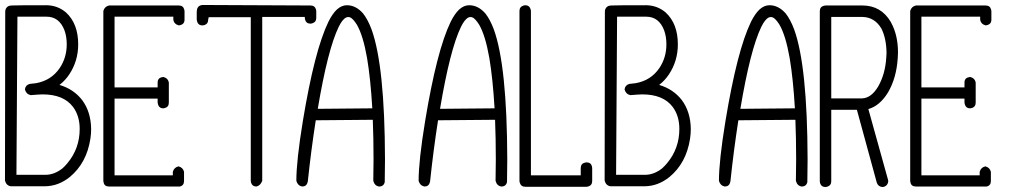

<svg xmlns="http://www.w3.org/2000/svg" viewBox="-20 -750 4050 771"><path d="M23 -2H162Q215 -3 260 -39Q328 -95 343 -193Q346 -213 346 -232Q345 -301 310 -348Q276 -392 219 -409Q242 -427 258 -451Q294 -505 294 -572Q294 -655 245 -700Q212 -728 168 -729Q48 -729 27 -728Q8 -728 2 -711Q2 -708 1 -705L0 -25Q5 -5 23 -2ZM50 -683Q54 -683 167 -683Q218 -683 239 -628Q248 -603 248 -572Q248 -519 220 -477Q186 -427 125 -416Q112 -415 99 -413Q82 -408 80 -391Q85 -372 103 -368H104Q118 -369 130 -370Q141 -371 151 -371Q235 -371 273 -321Q300 -285 300 -232Q300 -154 251 -95Q241 -83 231 -74Q198 -48 162 -48H161H160H159H158H157H156H155H154H153H152H151H150H149H148H147H146H145H144H143H142H141H140H139H138H137H136H135H134H133H132H131H130H129H128H127H126H125H124H123H122H121H120H119H118H117H116H115H114H113H112H111H110H109H108H107H106H104H103H102H101H100H99H98H97H96H95H94H93H92H91H90H89H88H87H86H85H84H83H82H81H80H79H78H77H76H75H74H73H72H71H70H69H68H67H66H65H64H63H62H61H60H59H58H57H56H46Z M418 -728H698Q716 -728 720 -711Q721 -708 721 -706V-671Q721 -653 703 -649Q700 -648 698 -648Q679 -653 676 -671V-683H440V-399H613V-418Q613 -437 631 -440Q634 -441 636 -441Q655 -436 658 -418V-338Q658 -320 641 -316Q638 -316 636 -315Q618 -315 614 -333Q613 -336 613 -338V-354H440V-46H674V-60Q679 -78 697 -82Q715 -77 719 -60V-23Q719 -5 702 -1Q699 -1 697 -1H418Q399 -1 396 -18Q395 -21 395 -23V-706Q400 -724 418 -728Z M1227 -728Q1244 -728 1249 -712Q1250 -708 1250 -705V-678Q1250 -661 1233 -656Q1229 -655 1227 -655Q1209 -655 1205 -672Q1204 -675 1204 -678V-682H1033V-24Q1026 -5 1010 -1Q993 -1 988 -17Q987 -21 987 -24V-681H818Q816 -672 816 -671Q816 -654 800 -649Q796 -649 793 -648Q775 -648 771 -666Q771 -669 770 -670Q770 -702 770 -702Q770 -724 787 -729Q790 -729 793 -730Z M1170 -24Q1175 -5 1193 -1Q1211 -1 1215 -18Q1216 -20 1216 -21Q1229 -145 1248 -267L1477 -269Q1480 -195 1480 -110Q1480 -88 1479 -24Q1484 -4 1502 -1Q1521 -1 1525 -19Q1525 -21 1525 -23Q1526 -90 1526 -110Q1525 -486 1472 -632Q1457 -672 1438 -696Q1409 -729 1373 -729Q1352 -729 1333 -712Q1315 -695 1299 -663Q1243 -548 1196 -263Q1170 -104 1170 -24ZM1475 -315 1256 -313Q1296 -551 1340 -642Q1370 -703 1399 -670Q1406 -662 1413 -651Q1438 -608 1454 -517Q1468 -434 1475 -315Z M1661 -24Q1666 -5 1684 -1Q1702 -1 1706 -18Q1707 -20 1707 -21Q1720 -145 1739 -267L1968 -269Q1971 -195 1971 -110Q1971 -88 1970 -24Q1975 -4 1993 -1Q2012 -1 2016 -19Q2016 -21 2016 -23Q2017 -90 2017 -110Q2016 -486 1963 -632Q1948 -672 1929 -696Q1900 -729 1864 -729Q1843 -729 1824 -712Q1806 -695 1790 -663Q1734 -548 1687 -263Q1661 -104 1661 -24ZM1966 -315 1747 -313Q1787 -551 1831 -642Q1861 -703 1890 -670Q1897 -662 1904 -651Q1929 -608 1945 -517Q1959 -434 1966 -315Z M2089 -729Q2106 -729 2111 -712Q2112 -709 2112 -706V-46H2312V-75Q2312 -93 2329 -97Q2333 -98 2335 -98Q2353 -98 2357 -82Q2358 -78 2358 -75V-23Q2358 -6 2342 -1Q2338 0 2335 0H2089Q2072 0 2067 -17Q2066 -20 2066 -23V-706Q2066 -723 2083 -728Q2086 -729 2089 -729Z M2431 -2H2570Q2623 -3 2668 -39Q2736 -95 2751 -193Q2754 -213 2754 -232Q2753 -301 2718 -348Q2684 -392 2627 -409Q2650 -427 2666 -451Q2702 -505 2702 -572Q2702 -655 2653 -700Q2620 -728 2576 -729Q2456 -729 2435 -728Q2416 -728 2410 -711Q2410 -708 2409 -705L2408 -25Q2413 -5 2431 -2ZM2458 -683Q2462 -683 2575 -683Q2626 -683 2647 -628Q2656 -603 2656 -572Q2656 -519 2628 -477Q2594 -427 2533 -416Q2520 -415 2507 -413Q2490 -408 2488 -391Q2493 -372 2511 -368H2512Q2526 -369 2538 -370Q2549 -371 2559 -371Q2643 -371 2681 -321Q2708 -285 2708 -232Q2708 -154 2659 -95Q2649 -83 2639 -74Q2606 -48 2570 -48H2569H2568H2567H2566H2565H2564H2563H2562H2561H2560H2559H2558H2557H2556H2555H2554H2553H2552H2551H2550H2549H2548H2547H2546H2545H2544H2543H2542H2541H2540H2539H2538H2537H2536H2535H2534H2533H2532H2531H2530H2529H2528H2527H2526H2525H2524H2523H2522H2521H2520H2519H2518H2517H2516H2515H2514H2512H2511H2510H2509H2508H2507H2506H2505H2504H2503H2502H2501H2500H2499H2498H2497H2496H2495H2494H2493H2492H2491H2490H2489H2488H2487H2486H2485H2484H2483H2482H2481H2480H2479H2478H2477H2476H2475H2474H2473H2472H2471H2470H2469H2468H2467H2466H2465H2464H2454Z M2867 -24Q2872 -5 2890 -1Q2908 -1 2912 -18Q2913 -20 2913 -21Q2926 -145 2945 -267L3174 -269Q3177 -195 3177 -110Q3177 -88 3176 -24Q3181 -4 3199 -1Q3218 -1 3222 -19Q3222 -21 3222 -23Q3223 -90 3223 -110Q3222 -486 3169 -632Q3154 -672 3135 -696Q3106 -729 3070 -729Q3049 -729 3030 -712Q3012 -695 2996 -663Q2940 -548 2893 -263Q2867 -104 2867 -24ZM3172 -315 2953 -313Q2993 -551 3037 -642Q3067 -703 3096 -670Q3103 -662 3110 -651Q3135 -608 3151 -517Q3165 -434 3172 -315Z M3318 -682V-355H3443Q3479 -357 3506 -402Q3535 -452 3539 -520Q3540 -529 3540 -538Q3539 -597 3519 -636Q3492 -681 3443 -682ZM3295 -728H3443Q3518 -728 3557 -662Q3558 -659 3559 -658Q3586 -608 3586 -539Q3586 -528 3585 -517Q3580 -437 3546 -379Q3513 -325 3467 -312L3546 -28Q3547 -24 3547 -22Q3545 -5 3530 0Q3526 1 3524 1Q3507 0 3501 -16L3421 -309H3318V-22Q3318 -5 3301 0Q3298 1 3295 1Q3278 1 3273 -15Q3272 -19 3272 -22V-332V-705Q3272 -723 3289 -727Q3292 -728 3295 -728Z M3658 -728H3938Q3956 -728 3960 -711Q3961 -708 3961 -706V-671Q3961 -653 3943 -649Q3940 -648 3938 -648Q3919 -653 3916 -671V-683H3680V-399H3853V-418Q3853 -437 3871 -440Q3874 -441 3876 -441Q3895 -436 3898 -418V-338Q3898 -320 3881 -316Q3878 -316 3876 -315Q3858 -315 3854 -333Q3853 -336 3853 -338V-354H3680V-46H3914V-60Q3919 -78 3937 -82Q3955 -77 3959 -60V-23Q3959 -5 3942 -1Q3939 -1 3937 -1H3658Q3639 -1 3636 -18Q3635 -21 3635 -23V-706Q3640 -724 3658 -728Z"/></svg>

Font: Santa Chrismast Display
Style: Regular
Weight: 400
Designer: MUHAMMAD YONI
Version: Version 001.000